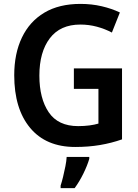

<svg xmlns="http://www.w3.org/2000/svg" viewBox="-20 -744 710 985"><path d="M359 -393H606V-29Q552 -10 493 0Q434 10 366 10Q216 10 134.5 -88Q53 -186 53 -358Q53 -469 92.5 -551.5Q132 -634 207.5 -679Q283 -724 393 -724Q450 -724 501.5 -712Q553 -700 595 -680L554 -577Q518 -596 477 -607Q436 -618 392 -618Q289 -618 235.5 -547.5Q182 -477 182 -356Q182 -239 230 -168Q278 -97 381 -97Q412 -97 438.5 -100.5Q465 -104 485 -110V-288H359ZM438 71Q428 105 408 146Q388 187 363 221H291V208Q297 190 303.5 163.5Q310 137 315.5 109Q321 81 322 61H438Z"/></svg>

Font: Noto Sans Lao SemiCondensed SemiBold
Style: Regular
Weight: 600
Width: 4
Designer: Monotype Design Team
Foundry: Monotype Imaging Inc.
Version: Version 2.003; ttfautohint (v1.8.4.7-5d5b)